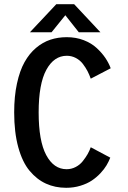

<svg xmlns="http://www.w3.org/2000/svg" viewBox="-20 -883 610 914"><path d="M458 -729.5H355L291 -810.5L225.5 -729.5H122.5L248 -863H333ZM295 11Q242.5 11 199 -8.8Q155.5 -28.5 121 -69.8Q86.5 -111 67 -182Q47.5 -253 47.5 -348Q47.5 -424.5 60.8 -485.5Q74 -546.5 96.8 -587.2Q119.5 -628 151.5 -655Q183.5 -682 219.8 -694Q256 -706 297.5 -706Q341.5 -706 378.5 -691.8Q415.5 -677.5 440.5 -654.2Q465.5 -631 481.5 -607.2Q497.5 -583.5 507 -558L412 -508.5Q405.5 -527 396.8 -544Q388 -561 374.5 -578.8Q361 -596.5 341 -607Q321 -617.5 298 -617.5Q237 -617.5 200.5 -550.5Q164 -483.5 164 -348Q164 -212 200 -144.8Q236 -77.5 297 -77.5Q320 -77.5 340.2 -88Q360.5 -98.5 374.2 -116Q388 -133.5 397 -149.2Q406 -165 412 -182L505 -132.5Q498 -114.5 487.2 -96.2Q476.5 -78 458 -58.2Q439.5 -38.5 417 -23.5Q394.5 -8.5 362.8 1.2Q331 11 295 11Z"/></svg>

Font: League Mono Narrow Medium
Style: Regular
Weight: 500
Width: 3
Designer: Tyler Finck
Foundry: The League of Moveable Type / Tyler Finck
Version: Version 2.210